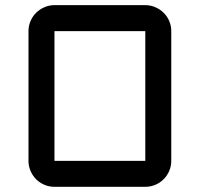

<svg xmlns="http://www.w3.org/2000/svg" viewBox="-20 -720 770 740"><path d="M640.1 -100.1Q640.1 -79.6 632.3 -61.3Q624.5 -43 610.8 -29.3Q597.2 -15.6 578.9 -7.8Q560.5 0 540 0H189.9Q169.4 0 151.1 -7.8Q132.8 -15.6 119.1 -29.3Q105.5 -43 97.7 -61.3Q89.8 -79.6 89.8 -100.1V-600.1Q89.8 -620.6 97.7 -638.9Q105.5 -657.2 119.1 -670.7Q132.8 -684.1 151.1 -692.1Q169.4 -700.2 189.9 -700.2H540Q560.5 -700.2 578.9 -692.1Q597.2 -684.1 610.8 -670.7Q624.5 -657.2 632.3 -638.9Q640.1 -620.6 640.1 -600.1ZM189.9 -600.1V-100.1H540V-600.1Z"/></svg>

Font: Aldrich
Style: Regular
Weight: 400
Designer: Matthew Desmond
Foundry: Matthew Desmond
Version: Version 1.002 2011